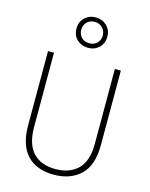

<svg xmlns="http://www.w3.org/2000/svg" viewBox="-143 -1080 920 1179"><g transform="rotate(15 317.0 -490.0)"><path d="M549 -240Q549 -111 485 -50.5Q421 10 316 10Q205 10 145.5 -53.5Q86 -117 86 -241V-714H124V-243Q124 -132 174.5 -79Q225 -26 317 -26Q406 -26 458.5 -77Q511 -128 511 -237V-714H549ZM318 -797Q277 -797 248 -823Q219 -849 219 -894Q219 -937 247.5 -963.5Q276 -990 317 -990Q358 -990 386.5 -963Q415 -936 415 -894Q415 -850 387 -823.5Q359 -797 318 -797ZM318 -826Q348 -826 367 -845Q386 -864 386 -893Q386 -923 366 -942.5Q346 -962 317 -962Q287 -962 268 -942.5Q249 -923 249 -894Q249 -865 267.5 -845.5Q286 -826 318 -826Z"/></g></svg>

Font: Noto Sans Arabic UI SmCn XLt
Style: Regular
Weight: 200
Width: 4
Designer: Monotype Design Team, Nadine Chahine and Nizar Qandah
Foundry: Monotype Imaging Inc.
Version: Version 2.010; ttfautohint (v1.8.4.7-5d5b)